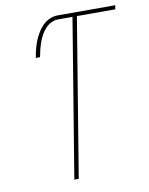

<svg xmlns="http://www.w3.org/2000/svg" viewBox="-83 -796 666 857"><g transform="rotate(-10 250.0 -367.5)"><path d="M184 0 302 -717H237Q221 -717 205.5 -709.5Q190 -702 178 -688.5Q166 -675 158 -660Q150 -645 144.5 -629Q139 -613 135 -597Q131 -581 128 -565H109Q112 -583 116.5 -601.5Q121 -620 128 -638Q135 -656 145 -673Q155 -690 169 -704.5Q183 -719 201 -727Q219 -735 237 -735H499L496 -717H322L204 0Z"/></g></svg>

Font: Iosevka Term Curly Thin
Style: Italic
Weight: 100
Italic angle: -9°
Designer: Belleve Invis
Foundry: Belleve Invis
Version: Version 32.3.0